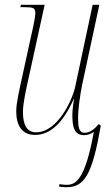

<svg xmlns="http://www.w3.org/2000/svg" viewBox="-20 -556 469 804"><path d="M258 228C335 228 366 174 402 -29L394 -37C377 -17 358 0 334 0C310 0 307 -26 307 -61C307 -101 315 -156 324 -201L396 -536H368L295 -193C283 -137 221 -2 131 -2C95 -2 76 -29 76 -88C76 -123 90 -186 100 -230L167 -536H68L65 -526H81C119 -526 128 -523 128 -501C128 -487 120 -446 112 -413L72 -230C63 -187 48 -127 48 -90C48 -33 70 9 127 9C191 9 245 -43 289 -142H290C284 -104 283 -87 283 -73C283 -22 292 10 332 10C347 10 361 5 373 -4C336 200 296 218 259 218C249 218 240 217 229 215L227 225C238 227 247 228 258 228Z"/></svg>

Font: Noto Serif Display Condensed Thin
Style: Italic
Weight: 100
Width: 3
Italic angle: -12°
Designer: Monotype Design Team
Foundry: Monotype Imaging Inc.
Version: Version 2.009